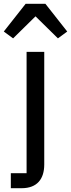

<svg xmlns="http://www.w3.org/2000/svg" viewBox="-58 -791 374 1011"><path d="M77 -771 -38 -625 11 -589 129 -705 247 -589 296 -625 181 -771ZM-1 200H56C138 200 175 151 175 75V-518H82V121H-1Z"/></svg>

Font: IBM Plex Devanagari Text
Style: Regular
Weight: 450
Designer: Mike Abbink, Paul van der Laan, Pieter van Rosmalen, Erin McLaughlin
Foundry: Bold Monday
Version: Version 1.0